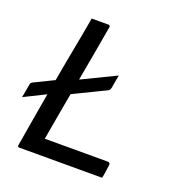

<svg xmlns="http://www.w3.org/2000/svg" viewBox="-145 -810 871 920"><g transform="rotate(20 291.0 -350.0)"><path d="M54 0Q51 0 49 -0.5Q47 -1 46 -2.5Q45 -4 44.5 -6Q44 -8 45 -11Q58 -88 71 -165Q84 -242 97.5 -318Q111 -394 124.5 -467.5Q138 -541 151 -609Q154 -624 156.5 -639.5Q159 -655 162 -670Q165 -685 167 -700Q189 -700 210 -700Q231 -700 252 -700Q256 -700 258 -698.5Q260 -697 261 -694.5Q262 -692 261 -689Q248 -614 234.5 -538Q221 -462 207 -385.5Q193 -309 179.5 -233Q166 -157 153 -82H475Q478 -82 480 -81Q482 -80 483.5 -78.5Q485 -77 485.5 -74.5Q486 -72 486 -69Q484 -56 482.5 -44.5Q481 -33 479.5 -22.5Q478 -12 475 0ZM383 -488Q381 -479 378.5 -465.5Q376 -452 371 -422Q370 -417 368.5 -414Q367 -411 365 -408.5Q363 -406 359 -404L176 -315Q165 -310 155.5 -308Q146 -306 136 -304.5Q126 -303 114 -297L-18 -232Q-16 -239 -15 -244.5Q-14 -250 -12 -261Q-10 -272 -6 -295Q-5 -303 -3 -307.5Q-1 -312 6 -315L131 -376Q142 -381 151 -383Q160 -385 169 -387Q178 -389 189 -394Z"/></g></svg>

Font: RecMonoLinear Nerd Font Mono
Style: Italic
Weight: 400
Italic angle: -10°
Monospace: yes
Version: Version 1.085; ttfautohint (v1.8.4.7-5d5b);Nerd Fonts 3.2.1